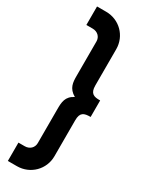

<svg xmlns="http://www.w3.org/2000/svg" viewBox="-261 -899 842 1098"><g transform="rotate(30 160.0 -350.0)"><path d="M20 159.7H80.1C168 159.7 237.3 89.8 237.3 3.4V-234.4C237.3 -287.6 261.7 -294.9 304.2 -294.9V-403.8C261.7 -402.8 237.3 -411.6 237.3 -464.4V-703.6C237.3 -791 168 -860.4 80.1 -860.4H20V-738.3H61.5C94.2 -738.3 117.2 -715.8 117.2 -685.5V-459C117.2 -415.5 119.1 -377.4 168.9 -348.6C119.1 -323.2 117.2 -284.2 117.2 -238.8V-14.6C117.2 16.1 94.2 38.6 61.5 38.6H20Z"/></g></svg>

Font: Decalotype SemiBold
Style: Regular
Weight: 600
Designer: Alfredo Marco Pradil
Foundry: Alfredo Marco Pradil
Version: Version 1.0